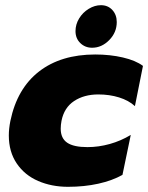

<svg xmlns="http://www.w3.org/2000/svg" viewBox="-20 -705 571 740"><path d="M271 -585Q271 -611 285 -634Q299 -657 322 -671Q345 -685 369 -685Q396 -685 413 -666.5Q430 -648 430 -620Q430 -580 401 -550.5Q372 -521 335 -521Q308 -521 289.5 -539Q271 -557 271 -585ZM14 -183Q14 -209 20 -239Q46 -364 130.5 -429.5Q215 -495 347 -495Q404 -495 453.5 -483.5Q503 -472 531 -451L500 -296Q476 -318 439 -329.5Q402 -341 359 -341Q304 -341 265.5 -315.5Q227 -290 217 -239Q214 -223 214 -209Q214 -172 239 -155Q264 -138 317 -138Q360 -138 403 -150Q446 -162 484 -185L452 -31Q413 -9 359 3Q305 15 242 15Q179 15 127 -7.5Q75 -30 44.5 -75Q14 -120 14 -183Z"/></svg>

Font: Readiness ExtraBold
Style: Italic
Weight: 800
Italic angle: -12°
Designer: Katatrad Team
Foundry: CadsonDemak
Version: Version 1.00;January 16, 2020;FontCreator 12.0.0.2550 64-bit